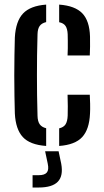

<svg xmlns="http://www.w3.org/2000/svg" viewBox="-20 -627 450 834"><path d="M44.5 -134Q43.5 -167 42.8 -209.8Q42 -252.5 42 -298.8Q42 -345 42.8 -388Q43.5 -431 44.5 -464.5Q48.5 -535 80.2 -568.5Q112 -602 180.5 -607V-531Q161 -526.5 152.2 -514Q143.5 -501.5 143 -478Q141.5 -431.5 141 -387.8Q140.5 -344 140.5 -301Q140.5 -258 141 -214.2Q141.5 -170.5 143 -124Q143.5 -100 152.5 -87.2Q161.5 -74.5 180.5 -70V7Q110 2 79 -31.8Q48 -65.5 44.5 -134ZM237 7V-69.5Q256.5 -74 264.8 -87Q273 -100 274 -124.5Q274.5 -144 274.5 -165.2Q274.5 -186.5 273.5 -215.5H370Q371 -200.5 371.5 -176Q372 -151.5 371 -134Q368 -65 337 -31.5Q306 2 237 7ZM273.5 -386Q274.5 -400.5 274.5 -417Q274.5 -433.5 274.5 -449.5Q274.5 -465.5 274 -478Q273 -501.5 264.8 -514Q256.5 -526.5 237 -530.5V-607Q306 -602 337.5 -569.2Q369 -536.5 371 -468Q371.5 -448.5 371.2 -425Q371 -401.5 370 -386ZM121.5 187.5V134H148Q174 134 183.5 122.2Q193 110.5 187.5 84.5L176 30H234.5L246 84.5Q255.5 137 231.2 162.2Q207 187.5 148 187.5Z"/></svg>

Font: Big Shoulders Stencil Text Thin SemiBold
Style: Regular
Weight: 600
Version: Version 2.001